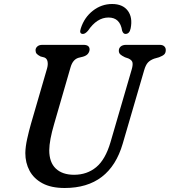

<svg xmlns="http://www.w3.org/2000/svg" viewBox="-20 -924 848 959"><path d="M532 -214 637.5 -576Q644 -597.5 642 -610.5Q640 -623.5 621.5 -632L604 -638Q587.5 -646 580.5 -652.8Q573.5 -659.5 573.5 -671Q573.5 -683.5 583 -691.8Q592.5 -700 610.5 -700H777.5Q792.5 -700 800.2 -692.8Q808 -685.5 808 -674.5Q808 -660 800.5 -652.5Q793 -645 774.5 -638L750 -631Q729.5 -623.5 718.5 -611.2Q707.5 -599 700 -573L593 -206.5Q528.5 15 303 15Q235.5 15 192 -8.5Q148.5 -32 127.5 -71.5Q106.5 -111 106.5 -159.5Q107 -191.5 115.8 -230.8Q124.5 -270 134.5 -305L215 -582Q220.5 -601 217.5 -616.5Q214.5 -632 201.5 -637L182.5 -642Q168 -649.5 162.8 -656Q157.5 -662.5 157.5 -674Q158 -684.5 166.8 -692.2Q175.5 -700 192 -700H397Q427.5 -700 427.5 -676.5Q427 -665.5 419.5 -655.8Q412 -646 395 -641L371 -635Q343 -626 332 -586.5L250.5 -305Q226.5 -223.5 226 -173.5Q226 -113 258.8 -82Q291.5 -51 350 -51Q414.5 -51 460.5 -89Q506.5 -127 532 -214ZM522 -836.5Q464 -836.5 419.5 -770.5Q405.5 -754.5 394.5 -754.5Q374 -754.5 383.5 -782Q401 -837 444 -870.5Q487 -904 540 -904Q593 -904 618.2 -870.5Q643.5 -837 632.5 -782Q627 -754.5 606.5 -754.5Q595.5 -754.5 590 -770.5Q580 -836.5 522 -836.5Z"/></svg>

Font: Fraunces 9pt SuperSoft
Style: Italic
Weight: 400
Italic angle: -16°
Version: Version 1.000;[b76b70a41]